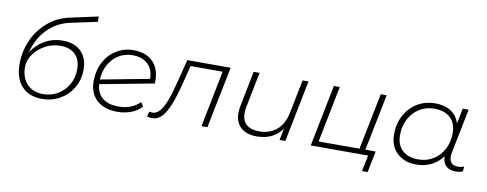

<svg xmlns="http://www.w3.org/2000/svg" viewBox="-70 -1109 4060 1601"><g transform="rotate(10 1959.5 -308.0)"><path d="M609 -293Q609 -209 569.5 -140.5Q530 -72 461.5 -32.5Q393 7 308 7Q198 7 136.5 -60Q75 -127 75 -249Q75 -357 118.5 -452.5Q162 -548 239.5 -613Q317 -678 417 -700L656 -752L658 -707L428 -658Q317 -633 240.5 -554Q164 -475 135 -358Q182 -428 249 -465Q316 -502 397 -502Q496 -502 552.5 -446.5Q609 -391 609 -293ZM556 -286Q556 -368 511 -412Q466 -456 384 -456Q318 -456 258 -424Q198 -392 161 -340Q124 -288 124 -232Q124 -141 174.5 -87.5Q225 -34 311 -34Q379 -34 435.5 -67.5Q492 -101 524 -158.5Q556 -216 556 -286Z M1215 -304 1214 -283 758 -197Q763 -122 812 -81.5Q861 -41 950 -41Q1005 -41 1051.5 -59.5Q1098 -78 1129 -111L1152 -76Q1117 -38 1063 -17Q1009 4 946 4Q835 4 771.5 -54Q708 -112 708 -215Q708 -303 745 -374Q782 -445 847 -485.5Q912 -526 993 -526Q1096 -526 1155.5 -467.5Q1215 -409 1215 -304ZM757 -236 1168 -314Q1169 -393 1121.5 -438Q1074 -483 992 -483Q927 -483 875 -451.5Q823 -420 792 -364Q761 -308 757 -236Z M1814 -522 1709 0H1659L1754 -478H1482L1447 -337Q1416 -214 1386.5 -140Q1357 -66 1322 -30Q1287 6 1242 6Q1222 6 1198 -1L1210 -44Q1230 -40 1234 -40Q1270 -40 1298 -72Q1326 -104 1350.5 -169.5Q1375 -235 1402 -344L1447 -522Z M2473 -522 2369 0H2320L2340 -99Q2267 4 2126 4Q2038 4 1990.5 -40.5Q1943 -85 1943 -163Q1943 -190 1949 -220L2009 -522H2059L1999 -220Q1994 -198 1994 -170Q1994 -108 2030.5 -74.5Q2067 -41 2139 -41Q2229 -41 2288 -91.5Q2347 -142 2366 -238L2423 -522Z M3039 -44H3126L3090 136H3042L3070 0H2584L2688 -522H2738L2643 -44H2989L3085 -522H3135Z M3875 -49 3871 -7Q3844 4 3810 4Q3756 4 3727 -25.5Q3698 -55 3700 -106Q3662 -53 3605 -24.5Q3548 4 3477 4Q3375 4 3313.5 -54.5Q3252 -113 3252 -213Q3252 -302 3290 -373.5Q3328 -445 3395.5 -485.5Q3463 -526 3547 -526Q3628 -526 3681 -491Q3734 -456 3753 -392L3779 -522H3829L3753 -144Q3750 -126 3750 -111Q3750 -76 3768.5 -57.5Q3787 -39 3823 -39Q3853 -39 3875 -49ZM3732 -306Q3732 -389 3683.5 -435Q3635 -481 3547 -481Q3477 -481 3421.5 -446.5Q3366 -412 3334 -351.5Q3302 -291 3302 -216Q3302 -133 3350.5 -87Q3399 -41 3487 -41Q3557 -41 3612.5 -75Q3668 -109 3700 -169.5Q3732 -230 3732 -306Z"/></g></svg>

Font: Montserrat Alternates Light
Style: Italic
Weight: 300
Italic angle: -11.3°
Designer: Julieta Ulanovsky
Foundry: Julieta Ulanovsky
Version: Version 7.200